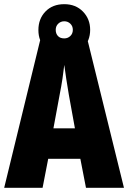

<svg xmlns="http://www.w3.org/2000/svg" viewBox="-20 -900 614 920"><path d="M392 0 365 -139H211L184 0H0L174 -714H398L574 0ZM310 -445Q303 -485 297.5 -522Q292 -559 288 -589Q285 -561 279.5 -524Q274 -487 266 -447L236 -285H339ZM288 -633Q232 -633 198 -668Q164 -703 164 -756Q164 -810 198 -845Q232 -880 288 -880Q343 -880 377.5 -844.5Q412 -809 412 -757Q412 -705 378 -669Q344 -633 288 -633ZM288 -716Q305 -716 317 -727.5Q329 -739 329 -757Q329 -775 317 -786.5Q305 -798 288 -798Q271 -798 259 -786.5Q247 -775 247 -757Q247 -739 257.5 -727.5Q268 -716 288 -716Z"/></svg>

Font: Noto Sans Malayalam ExtraCondensed Black
Style: Regular
Weight: 900
Width: 2
Designer: Jelle Bosma - Monotype Design Team
Foundry: Monotype Imaging Inc.
Version: Version 2.104; ttfautohint (v1.8.4.7-5d5b)